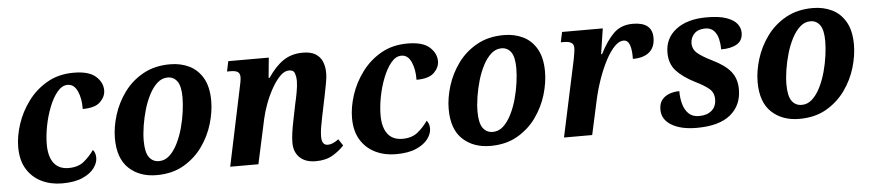

<svg xmlns="http://www.w3.org/2000/svg" viewBox="-38 -756 4430 977"><g transform="rotate(-5 2177.5 -268.0)"><path d="M247 10Q190 10 143 -12.5Q96 -35 68 -80Q40 -125 40 -193Q40 -248 60 -309.5Q80 -371 120 -425Q160 -479 218.5 -512.5Q277 -546 354 -546Q431 -546 466 -515Q501 -484 501 -443Q501 -411 474 -384.5Q447 -358 384 -358Q385 -411 368 -449Q351 -487 318 -487Q289 -487 265 -458Q241 -429 223 -383Q205 -337 195.5 -287Q186 -237 186 -194Q186 -132 211.5 -98.5Q237 -65 287 -65Q336 -65 366.5 -90.5Q397 -116 417 -146Q423 -140 427 -129.5Q431 -119 431 -105Q431 -79 411.5 -52.5Q392 -26 351.5 -8Q311 10 247 10Z M730 10Q643 10 588.5 -41Q534 -92 534 -195Q534 -251 553 -312.5Q572 -374 610.5 -427Q649 -480 708 -513Q767 -546 846 -546Q900 -546 943.5 -525Q987 -504 1013 -459Q1039 -414 1039 -342Q1039 -287 1021 -226Q1003 -165 965 -111.5Q927 -58 868.5 -24Q810 10 730 10ZM748 -60Q778 -60 801.5 -81.5Q825 -103 843 -139Q861 -175 872.5 -217Q884 -259 889.5 -300Q895 -341 895 -373Q895 -430 877 -455Q859 -480 828 -480Q799 -480 775.5 -459Q752 -438 734 -403.5Q716 -369 704 -328Q692 -287 685.5 -245.5Q679 -204 679 -170Q679 -111 697.5 -85.5Q716 -60 748 -60Z M1543 10Q1489 10 1460 -19Q1431 -48 1432 -96Q1432 -118 1436 -146Q1440 -174 1448 -213L1464 -292Q1469 -312 1475.5 -347Q1482 -382 1482 -407Q1482 -426 1476 -444Q1470 -462 1447 -462Q1423 -462 1400 -438.5Q1377 -415 1356.5 -378Q1336 -341 1321.5 -301.5Q1307 -262 1300 -230L1250 0H1106L1190 -399Q1193 -412 1195.5 -426Q1198 -440 1198 -450Q1198 -469 1186.5 -476.5Q1175 -484 1149 -484H1132L1143 -536H1350L1340 -433H1345Q1384 -491 1426 -518.5Q1468 -546 1524 -546Q1566 -546 1590 -530.5Q1614 -515 1624 -489.5Q1634 -464 1634 -434Q1634 -408 1627.5 -376Q1621 -344 1616 -317L1594 -211Q1588 -182 1584 -157.5Q1580 -133 1580 -112Q1580 -68 1611 -68Q1635 -68 1666 -91L1688 -58Q1666 -33 1630.5 -11.5Q1595 10 1543 10Z M1952 10Q1895 10 1848 -12.5Q1801 -35 1773 -80Q1745 -125 1745 -193Q1745 -248 1765 -309.5Q1785 -371 1825 -425Q1865 -479 1923.5 -512.5Q1982 -546 2059 -546Q2136 -546 2171 -515Q2206 -484 2206 -443Q2206 -411 2179 -384.5Q2152 -358 2089 -358Q2090 -411 2073 -449Q2056 -487 2023 -487Q1994 -487 1970 -458Q1946 -429 1928 -383Q1910 -337 1900.5 -287Q1891 -237 1891 -194Q1891 -132 1916.5 -98.5Q1942 -65 1992 -65Q2041 -65 2071.5 -90.5Q2102 -116 2122 -146Q2128 -140 2132 -129.5Q2136 -119 2136 -105Q2136 -79 2116.5 -52.5Q2097 -26 2056.5 -8Q2016 10 1952 10Z M2435 10Q2348 10 2293.5 -41Q2239 -92 2239 -195Q2239 -251 2258 -312.5Q2277 -374 2315.5 -427Q2354 -480 2413 -513Q2472 -546 2551 -546Q2605 -546 2648.5 -525Q2692 -504 2718 -459Q2744 -414 2744 -342Q2744 -287 2726 -226Q2708 -165 2670 -111.5Q2632 -58 2573.5 -24Q2515 10 2435 10ZM2453 -60Q2483 -60 2506.5 -81.5Q2530 -103 2548 -139Q2566 -175 2577.5 -217Q2589 -259 2594.5 -300Q2600 -341 2600 -373Q2600 -430 2582 -455Q2564 -480 2533 -480Q2504 -480 2480.5 -459Q2457 -438 2439 -403.5Q2421 -369 2409 -328Q2397 -287 2390.5 -245.5Q2384 -204 2384 -170Q2384 -111 2402.5 -85.5Q2421 -60 2453 -60Z M2895 -392Q2898 -409 2900.5 -424Q2903 -439 2903 -451Q2903 -469 2890 -476.5Q2877 -484 2856 -484H2837L2848 -536H3056L3036 -406H3041Q3075 -473 3112.5 -509.5Q3150 -546 3210 -546Q3309 -546 3309 -466Q3309 -418 3279.5 -393Q3250 -368 3195 -368Q3196 -413 3187 -439Q3178 -465 3155 -465Q3133 -465 3109.5 -441Q3086 -417 3064 -375.5Q3042 -334 3023.5 -281.5Q3005 -229 2993 -174L2955 0H2811Z M3488 10Q3408 10 3360 -19Q3312 -48 3312 -98Q3312 -130 3327 -148.5Q3342 -167 3366 -175.5Q3390 -184 3416 -184Q3416 -148 3424.5 -117.5Q3433 -87 3452.5 -68Q3472 -49 3506 -49Q3546 -49 3570 -69.5Q3594 -90 3594 -127Q3594 -161 3570.5 -181Q3547 -201 3500 -224Q3439 -255 3406 -291Q3373 -327 3373 -384Q3373 -458 3430.5 -502Q3488 -546 3587 -546Q3651 -546 3688.5 -532.5Q3726 -519 3742 -498Q3758 -477 3758 -453Q3758 -413 3728 -395Q3698 -377 3647 -377Q3647 -404 3641 -430Q3635 -456 3619 -473Q3603 -490 3575 -490Q3539 -490 3519.5 -470.5Q3500 -451 3499 -422Q3499 -390 3523.5 -369.5Q3548 -349 3595 -326Q3661 -294 3690 -257.5Q3719 -221 3719 -167Q3719 -85 3661 -37.5Q3603 10 3488 10Z M4013 10Q3926 10 3871.5 -41Q3817 -92 3817 -195Q3817 -251 3836 -312.5Q3855 -374 3893.5 -427Q3932 -480 3991 -513Q4050 -546 4129 -546Q4183 -546 4226.5 -525Q4270 -504 4296 -459Q4322 -414 4322 -342Q4322 -287 4304 -226Q4286 -165 4248 -111.5Q4210 -58 4151.5 -24Q4093 10 4013 10ZM4031 -60Q4061 -60 4084.5 -81.5Q4108 -103 4126 -139Q4144 -175 4155.5 -217Q4167 -259 4172.5 -300Q4178 -341 4178 -373Q4178 -430 4160 -455Q4142 -480 4111 -480Q4082 -480 4058.5 -459Q4035 -438 4017 -403.5Q3999 -369 3987 -328Q3975 -287 3968.5 -245.5Q3962 -204 3962 -170Q3962 -111 3980.5 -85.5Q3999 -60 4031 -60Z"/></g></svg>

Font: Noto Serif SemiCondensed
Style: Bold Italic
Weight: 700
Width: 4
Italic angle: -12°
Designer: Monotype Design Team
Foundry: Monotype Imaging Inc.
Version: Version 2.014